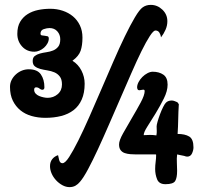

<svg xmlns="http://www.w3.org/2000/svg" viewBox="-20 -755 867 787"><path d="M606 -461Q632 -461 649.5 -449Q667 -437 667 -408Q667 -382 651.5 -351Q636 -320 618 -290.5Q600 -261 584.5 -237Q569 -213 569 -201Q583 -202 595 -202Q607 -202 621 -200Q623 -211 622.5 -218.5Q622 -226 622 -237Q622 -243 626 -257Q630 -271 636 -287Q642 -303 648.5 -316Q655 -329 660 -334Q669 -343 684 -343Q690 -343 696 -340.5Q702 -338 707 -336L713 -328Q711 -297 710.5 -266.5Q710 -236 708 -206Q738 -206 755.5 -195.5Q773 -185 773 -151Q773 -139 767 -126Q761 -113 747 -113Q744 -113 741 -114Q738 -115 735 -116Q727 -118 720 -119Q713 -120 706 -122Q704 -105 705 -88.5Q706 -72 706 -55Q706 -26 698 -13Q690 0 658 0Q632 0 624 -20Q616 -40 616 -62Q616 -77 618 -91.5Q620 -106 620 -120Q620 -122 618 -122H539Q527 -122 514.5 -123Q502 -124 491.5 -127.5Q481 -131 474.5 -139.5Q468 -148 468 -163Q468 -179 484.5 -208.5Q501 -238 520.5 -271Q540 -304 556.5 -334.5Q573 -365 573 -382Q573 -389 563.5 -387Q554 -385 551 -385Q546 -385 544 -389Q542 -393 542 -397Q542 -407 548 -418.5Q554 -430 563.5 -439.5Q573 -449 584.5 -455Q596 -461 606 -461ZM186 -719Q213 -719 237 -711Q261 -703 279 -688Q297 -673 307.5 -651Q318 -629 318 -601Q318 -569 310.5 -547Q303 -525 277 -506Q301 -491 314 -465.5Q327 -440 327 -412Q327 -374 315 -347Q303 -320 281.5 -303.5Q260 -287 230.5 -279.5Q201 -272 166 -272Q136 -272 109.5 -279.5Q83 -287 63.5 -303Q44 -319 32.5 -342.5Q21 -366 21 -399Q21 -414 27.5 -427Q34 -440 45 -450Q56 -460 69.5 -465.5Q83 -471 98 -471Q133 -471 147.5 -450Q162 -429 162 -397Q162 -387 153 -387Q148 -387 142 -392Q136 -397 128 -397Q120 -397 120 -387Q120 -378 126 -371.5Q132 -365 140.5 -361.5Q149 -358 158.5 -356Q168 -354 175 -354Q199 -354 216.5 -369Q234 -384 234 -409Q234 -430 225 -441.5Q216 -453 203 -458.5Q190 -464 174 -466.5Q158 -469 145 -472.5Q132 -476 123 -483Q114 -490 114 -505Q114 -519 122.5 -525.5Q131 -532 143.5 -535.5Q156 -539 170.5 -541Q185 -543 197.5 -548Q210 -553 218.5 -563.5Q227 -574 227 -594Q227 -613 215 -626.5Q203 -640 183 -640Q172 -640 159 -635.5Q146 -631 146 -617Q146 -611 151.5 -610Q157 -609 163 -608.5Q169 -608 174.5 -606.5Q180 -605 180 -597Q180 -587 174.5 -577Q169 -567 160.5 -559.5Q152 -552 141.5 -547.5Q131 -543 121 -543Q90 -543 70.5 -564.5Q51 -586 51 -616Q51 -646 62.5 -665.5Q74 -685 93 -697Q112 -709 136 -714Q160 -719 186 -719ZM666 -668Q666 -650 658.5 -633Q651 -616 640 -602Q639 -612 633.5 -621Q628 -630 617 -630Q609 -630 594 -607Q579 -584 560 -545.5Q541 -507 519 -456.5Q497 -406 473.5 -352Q450 -298 426.5 -244Q403 -190 381.5 -143.5Q360 -97 341 -61.5Q322 -26 308 -10Q300 0 289.5 6Q279 12 265 12Q250 12 235.5 4Q221 -4 209.5 -16.5Q198 -29 191.5 -44Q185 -59 185 -74Q185 -91 194 -102.5Q203 -114 218 -119Q219 -112 222.5 -99Q226 -86 236 -86Q247 -86 263.5 -111.5Q280 -137 301 -179Q322 -221 346 -275.5Q370 -330 395 -388Q420 -446 444.5 -502.5Q469 -559 491.5 -605.5Q514 -652 533 -684Q552 -716 565 -725Q579 -735 598 -735Q625 -735 645.5 -715.5Q666 -696 666 -668Z"/></svg>

Font: Gloria
Style: Regular
Weight: 400
Designer: Peter Wiegel
Foundry: Peter Wiegel
Version: Version 1.000